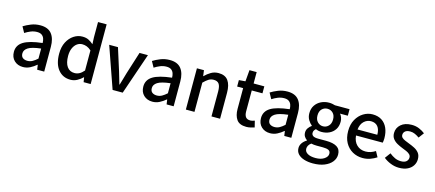

<svg xmlns="http://www.w3.org/2000/svg" viewBox="-66 -1513 5613 2476"><g transform="rotate(15 2740.5 -275.0)"><path d="M217 14Q146 14 100.5 -29.5Q55 -73 55 -146Q55 -235 133.5 -283.5Q212 -332 384 -351Q384 -383 374.5 -410Q365 -437 342.5 -453.5Q320 -470 279 -470Q236 -470 195.5 -453.5Q155 -437 120 -414L77 -492Q120 -519 176.5 -541.5Q233 -564 299 -564Q402 -564 450.5 -502.5Q499 -441 499 -331V0H405L396 -63H392Q355 -31 311 -8.5Q267 14 217 14ZM252 -78Q288 -78 319 -95Q350 -112 384 -143V-277Q262 -263 214 -232Q166 -201 166 -155Q166 -114 190.5 -96Q215 -78 252 -78Z M851 14Q748 14 686.5 -62Q625 -138 625 -275Q625 -365 658.5 -429.5Q692 -494 745.5 -529Q799 -564 860 -564Q908 -564 941.5 -547.5Q975 -531 1008 -502L1004 -593V-797H1119V0H1025L1015 -62H1012Q981 -31 939.5 -8.5Q898 14 851 14ZM879 -83Q914 -83 944 -99Q974 -115 1004 -150V-418Q973 -446 943.5 -457Q914 -468 883 -468Q845 -468 813.5 -445Q782 -422 763 -379Q744 -336 744 -276Q744 -183 779.5 -133Q815 -83 879 -83Z M1412 0 1219 -551H1336L1430 -254Q1442 -214 1454 -172.5Q1466 -131 1478 -90H1482Q1494 -131 1506.5 -172.5Q1519 -214 1530 -254L1624 -551H1736L1547 0Z M1945 14Q1874 14 1828.5 -29.5Q1783 -73 1783 -146Q1783 -235 1861.5 -283.5Q1940 -332 2112 -351Q2112 -383 2102.5 -410Q2093 -437 2070.5 -453.5Q2048 -470 2007 -470Q1964 -470 1923.5 -453.5Q1883 -437 1848 -414L1805 -492Q1848 -519 1904.5 -541.5Q1961 -564 2027 -564Q2130 -564 2178.5 -502.5Q2227 -441 2227 -331V0H2133L2124 -63H2120Q2083 -31 2039 -8.5Q1995 14 1945 14ZM1980 -78Q2016 -78 2047 -95Q2078 -112 2112 -143V-277Q1990 -263 1942 -232Q1894 -201 1894 -155Q1894 -114 1918.5 -96Q1943 -78 1980 -78Z M2390 0V-551H2484L2494 -474H2496Q2534 -512 2578 -538Q2622 -564 2678 -564Q2766 -564 2806.5 -507.5Q2847 -451 2847 -346V0H2732V-332Q2732 -403 2710 -433.5Q2688 -464 2639 -464Q2601 -464 2571.5 -445.5Q2542 -427 2505 -390V0Z M3199 14Q3107 14 3069.5 -39.5Q3032 -93 3032 -180V-458H2952V-544L3038 -551L3051 -703H3147V-551H3290V-458H3147V-179Q3147 -130 3166 -104.5Q3185 -79 3228 -79Q3242 -79 3258 -83.5Q3274 -88 3286 -92L3307 -7Q3285 0 3257 7Q3229 14 3199 14Z M3516 14Q3445 14 3399.5 -29.5Q3354 -73 3354 -146Q3354 -235 3432.5 -283.5Q3511 -332 3683 -351Q3683 -383 3673.5 -410Q3664 -437 3641.5 -453.5Q3619 -470 3578 -470Q3535 -470 3494.5 -453.5Q3454 -437 3419 -414L3376 -492Q3419 -519 3475.5 -541.5Q3532 -564 3598 -564Q3701 -564 3749.5 -502.5Q3798 -441 3798 -331V0H3704L3695 -63H3691Q3654 -31 3610 -8.5Q3566 14 3516 14ZM3551 -78Q3587 -78 3618 -95Q3649 -112 3683 -143V-277Q3561 -263 3513 -232Q3465 -201 3465 -155Q3465 -114 3489.5 -96Q3514 -78 3551 -78Z M4150 247Q4084 247 4032 230.5Q3980 214 3950.5 182Q3921 150 3921 102Q3921 67 3942 36Q3963 5 4001 -18V-22Q3980 -36 3965.5 -58.5Q3951 -81 3951 -114Q3951 -147 3970 -173.5Q3989 -200 4013 -216V-220Q3985 -242 3962.5 -280Q3940 -318 3940 -367Q3940 -429 3969.5 -473Q3999 -517 4047.5 -540.5Q4096 -564 4153 -564Q4176 -564 4196.5 -560Q4217 -556 4233 -551H4428V-464H4324Q4339 -447 4349 -421Q4359 -395 4359 -364Q4359 -304 4331.5 -261.5Q4304 -219 4257.5 -196.5Q4211 -174 4153 -174Q4114 -174 4076 -190Q4063 -179 4054.5 -166Q4046 -153 4046 -133Q4046 -109 4066 -94Q4086 -79 4138 -79H4240Q4337 -79 4387 -47.5Q4437 -16 4437 54Q4437 107 4402 151Q4367 195 4302.5 221Q4238 247 4150 247ZM4153 -249Q4196 -249 4226.5 -280.5Q4257 -312 4257 -367Q4257 -422 4227 -452.5Q4197 -483 4153 -483Q4110 -483 4079.5 -453Q4049 -423 4049 -367Q4049 -312 4079.5 -280.5Q4110 -249 4153 -249ZM4166 171Q4238 171 4281.5 141Q4325 111 4325 73Q4325 38 4299 25.5Q4273 13 4223 13H4140Q4121 13 4102 11Q4083 9 4066 5Q4041 23 4030.5 43.5Q4020 64 4020 85Q4020 125 4059 148Q4098 171 4166 171Z M4752 14Q4677 14 4616 -20.5Q4555 -55 4519 -119.5Q4483 -184 4483 -275Q4483 -365 4519 -429.5Q4555 -494 4612.5 -529Q4670 -564 4734 -564Q4807 -564 4857 -531.5Q4907 -499 4933 -440.5Q4959 -382 4959 -304Q4959 -287 4957 -271.5Q4955 -256 4953 -245H4596Q4603 -166 4649 -121.5Q4695 -77 4766 -77Q4803 -77 4835 -88Q4867 -99 4897 -118L4937 -45Q4900 -20 4852.5 -3Q4805 14 4752 14ZM4595 -325H4859Q4859 -396 4827.5 -434.5Q4796 -473 4736 -473Q4684 -473 4643.5 -435Q4603 -397 4595 -325Z M5237 14Q5180 14 5125 -8Q5070 -30 5030 -63L5085 -138Q5121 -109 5158.5 -91.5Q5196 -74 5240 -74Q5289 -74 5312.5 -95.5Q5336 -117 5336 -148Q5336 -173 5318.5 -190Q5301 -207 5273 -219.5Q5245 -232 5215 -243Q5179 -257 5143.5 -276.5Q5108 -296 5084.5 -326.5Q5061 -357 5061 -403Q5061 -472 5113.5 -518Q5166 -564 5257 -564Q5312 -564 5357.5 -544.5Q5403 -525 5435 -499L5382 -428Q5353 -449 5323 -462.5Q5293 -476 5260 -476Q5214 -476 5192 -456.5Q5170 -437 5170 -408Q5170 -385 5186 -370Q5202 -355 5228.5 -344Q5255 -333 5285 -321Q5323 -307 5360 -288Q5397 -269 5421.5 -238Q5446 -207 5446 -155Q5446 -109 5422 -70.5Q5398 -32 5351.5 -9Q5305 14 5237 14Z"/></g></svg>

Font: Source Han Sans SC Medium
Style: Regular
Weight: 500
Designer: Ryoko NISHIZUKA 西塚涼子 (kana, bopomofo & ideographs); Paul D. Hunt (Latin, Greek & Cyrillic); Sandoll Communications 산돌커뮤니
Foundry: Adobe
Version: Version 2.004;hotconv 1.0.118;makeotfexe 2.5.65603